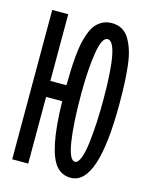

<svg xmlns="http://www.w3.org/2000/svg" viewBox="-108 -767 667 849"><g transform="rotate(15 225.0 -342.0)"><path d="M174.8 -378.4Q175.3 -418.5 176.3 -447Q177.2 -475.6 180.4 -511Q183.6 -546.4 188.7 -571Q193.8 -595.7 203.1 -620.8Q212.4 -646 225.1 -661.4Q237.8 -676.8 256.3 -686.3Q274.9 -695.8 298.3 -695.8Q324.7 -695.8 344.7 -684.8Q364.7 -673.8 378.2 -651.6Q391.6 -629.4 400.6 -601.3Q409.7 -573.2 414.3 -532.7Q418.9 -492.2 420.7 -451.7Q422.4 -411.1 422.4 -357.4Q422.4 12.2 298.3 12.2Q257.8 12.2 232.2 -17.3Q206.5 -46.9 191.9 -117.2Q177.2 -187.5 174.8 -305.2H101.1V0H27.8V-683.6H101.1V-378.4ZM349.1 -357.4Q349.1 -622.6 298.3 -622.6Q272 -622.6 259.8 -546.1Q247.6 -469.7 247.6 -357.4Q247.6 -222.7 260.3 -141.8Q272.9 -61 298.3 -61Q312.5 -61 323 -88.4Q333.5 -115.7 338.9 -161.6Q344.2 -207.5 346.7 -256.1Q349.1 -304.7 349.1 -357.4Z"/></g></svg>

Font: Anka/Coder Narrow
Style: Regular
Weight: 400
Width: 3
Monospace: yes
Version: Version 001.100